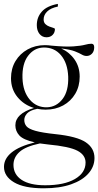

<svg xmlns="http://www.w3.org/2000/svg" viewBox="-20 -760 518 1012"><path d="M220.5 -182Q198 -182 176.5 -186.5Q137.5 -178.5 122.8 -162.2Q108 -146 108 -127.5Q108 -108 119.8 -94.2Q131.5 -80.5 166.5 -70.5Q201.5 -60.5 272 -53Q386.5 -41 432.2 -10Q478 21 478 73Q478 118 446.2 154.2Q414.5 190.5 354.8 211.5Q295 232.5 210.5 232.5Q107 232.5 54 201Q1 169.5 1 119.5Q1 76.5 41 43.8Q81 11 163.5 -9.5Q103 -23 82 -46Q61 -69 61 -99.5Q61 -161 159 -191Q106 -207 72 -248.5Q38 -290 38 -347.5Q38 -398.5 61.5 -437.8Q85 -477 125.5 -499.5Q166 -522 216.5 -522Q234.5 -522 251 -519.5Q326 -512.5 366.8 -515.5Q407.5 -518.5 427.8 -524Q448 -529.5 461.5 -529.5Q476.5 -529.5 476.5 -511Q476.5 -489.5 464.8 -477.2Q453 -465 436.5 -465Q423.5 -465 411 -472.5Q398.5 -480 374.5 -489.5Q350.5 -499 302.5 -504.5Q346.5 -484.5 373.2 -446Q400 -407.5 400 -356Q400 -305.5 376.8 -266Q353.5 -226.5 312.8 -204.2Q272 -182 220.5 -182ZM228.5 -194.5Q278 -196.5 310 -238.5Q342 -280.5 339.5 -356Q336.5 -428 301 -469.5Q265.5 -511 208.5 -509.5Q160 -508 128 -465.8Q96 -423.5 98.5 -348Q101 -277 136.8 -235Q172.5 -193 228.5 -194.5ZM51 109Q51 159.5 94 188Q137 216.5 218 216.5Q318 216.5 374.5 183.8Q431 151 431 97Q431 57 388.2 34.5Q345.5 12 233.5 1.5Q210 -1 190.5 -4Q114.5 12 82.8 40.8Q51 69.5 51 109ZM269.5 -607Q269.5 -588 257.2 -575.8Q245 -563.5 225 -563.5Q202.5 -563.5 188.2 -581.2Q174 -599 174 -627.5Q174 -669.5 200.8 -699.2Q227.5 -729 285 -739.5V-725.5Q247 -717.5 228.5 -699.2Q210 -681 210 -657.5Q210 -642 219 -633.2Q228 -624.5 239.8 -620.2Q251.5 -616 260.5 -613.2Q269.5 -610.5 269.5 -607Z"/></svg>

Font: Newsreader Display Light
Style: Regular
Weight: 300
Designer: Hugues Gentile
Foundry: Production Type
Version: Version 1.001